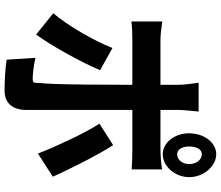

<svg xmlns="http://www.w3.org/2000/svg" viewBox="-83 -824 966 840"><g transform="rotate(90 400.0 -404.0)"><path d="M755 -749C755 -813 706 -867 655 -867C607 -867 568 -820 564 -761L563 -751V-749C563 -685 604 -633 655 -633C706 -633 755 -685 755 -749ZM621 -744C621 -746 621 -748 621 -749C621 -779 632 -804 655 -804C679 -804 698 -779 698 -749C698 -719 679 -696 655 -696C634 -696 622 -717 621 -744ZM461 -36V-500H637C658 -500 697 -499 721 -497V-630C698 -626 658 -623 632 -623H461V-701C461 -726 467 -776 468 -790H342C345 -773 351 -727 351 -701V-623H157C131 -623 100 -627 74 -631V-496C96 -499 133 -500 157 -500H351V-487V-484V-474C351 -437 350 -373 350 -309V-295C349 -206 347 -118 343 -99C342 -73 346 -64 325 -64C306 -64 267 -68 233 -76L241 50C281 56 333 59 376 59C433 59 461 22 461 -36ZM753 -152C739 -185 717 -228 695 -273L690 -282C688 -286 687 -289 685 -292L680 -302C657 -346 634 -387 615 -416L521 -356C543 -323 570 -271 596 -216L600 -206C620 -165 638 -123 652 -87L753 -152ZM287 -359 190 -413C157 -329 92 -218 38 -154L131 -79C175 -138 250 -270 287 -359ZM563 -751V-754V-751Z"/></g></svg>

Font: Glow Sans TC Compressed
Style: Bold
Weight: 700
Width: 2
Designer: Ryoko NISHIZUKA (kana, bopomofo & ideographs); Paul D. Hunt (Latin, Greek & Cyrillic); Sandoll Communications, Soo-young
Version: Version 0.93